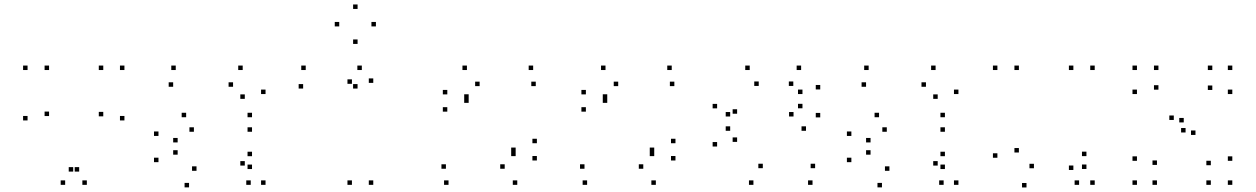

<svg xmlns="http://www.w3.org/2000/svg" viewBox="-20 -817 5620 859"><path d="M368.5 10V-10H348.5V10ZM536.7 -278.2V-298.2H516.7V-278.2ZM536.7 -503.7V-523.7H516.7V-503.7ZM442 -503.7V-523.7H422V-503.7ZM442 -296.5V-316.5H422V-296.5ZM307.5 -49.3V-69.3H287.5V-49.3ZM334.2 -49.3V-69.3H314.2V-49.3ZM199.5 -297.8V-317.8H179.5V-297.8ZM199.5 -503.7V-523.7H179.5V-503.7ZM103.3 -503.7V-523.7H83.3V-503.7ZM103.3 -278.2V-298.2H83.3V-278.2ZM271.5 10V-10H251.5V10Z M1168 10V-10H1148V10ZM1168 -396.2V-416.2H1148V-396.2ZM1065.8 -503.7V-523.7H1045.8V-503.7ZM766.3 -503.7V-523.7H746.3V-503.7ZM754.7 -428.8V-448.8H734.7V-428.8ZM1022.7 -428.8V-448.8H1002.7V-428.8ZM1075.2 -374.7V-394.7H1055.2V-374.7ZM1075.2 -76.2V-96.2H1055.2V-76.2ZM1101.8 10V-10H1081.8V10ZM1107.5 -60.7V-80.7H1087.5V-60.7ZM1107.5 -118.2V-138.2H1087.5V-118.2ZM859.2 -52.8V-72.8H839.2V-52.8ZM774.8 -125V-145H754.8V-125ZM774.8 -179.8V-199.8H754.8V-179.8ZM847.5 -227.5V-247.5H827.5V-227.5ZM1107.5 -227.5V-247.5H1087.5V-227.5ZM1107.5 -292.5V-312.5H1087.5V-292.5ZM812.8 -292.5V-312.5H792.8V-292.5ZM689 -208.8V-228.8H669V-208.8ZM689 -91.5V-111.5H669V-91.5ZM825.8 21.3V1.3H805.8V21.3Z M1650 10V-10H1630V10ZM1650 -446.2V-466.2H1630V-446.2ZM1598.8 -503.7V-523.7H1578.8V-503.7ZM1347.8 -503.7V-523.7H1327.8V-503.7ZM1336.2 -420.8V-440.8H1316.2V-420.8ZM1579.7 -420.8V-440.8H1559.7V-420.8ZM1554.5 -442V-462H1534.5V-442ZM1554.5 10V-10H1534.5V10ZM1661.8 -698.8V-718.8H1641.8V-698.8ZM1579.8 -777V-797H1559.8V-777ZM1497.7 -698.8V-718.8H1477.7V-698.8ZM1579.8 -620.5V-640.5H1559.8V-620.5Z M2294.2 10V-10H2274.2V10ZM2382 -99V-119H2362V-99ZM2382 -176.2V-196.2H2362V-176.2ZM2076.8 -356.8V-376.8H2056.8V-356.8ZM2076.8 -375.2V-395.2H2056.8V-375.2ZM2125.8 -431.7V-451.7H2105.8V-431.7ZM2377 -431.7V-451.7H2357V-431.7ZM2365.3 -503.7V-523.7H2345.3V-503.7ZM2069 -503.7V-523.7H2049V-503.7ZM1981.2 -394.7V-414.7H1961.2V-394.7ZM1981.2 -317.5V-337.5H1961.2V-317.5ZM2287 -136.8V-156.8H2267V-136.8ZM2287 -118.5V-138.5H2267V-118.5ZM2238 -62V-82H2218V-62ZM1975 -62V-82H1955V-62ZM1986.7 10V-10H1966.7V10Z M2914.2 10V-10H2894.2V10ZM3002 -99V-119H2982V-99ZM3002 -176.2V-196.2H2982V-176.2ZM2696.8 -356.8V-376.8H2676.8V-356.8ZM2696.8 -375.2V-395.2H2676.8V-375.2ZM2745.8 -431.7V-451.7H2725.8V-431.7ZM2997 -431.7V-451.7H2977V-431.7ZM2985.3 -503.7V-523.7H2965.3V-503.7ZM2689 -503.7V-523.7H2669V-503.7ZM2601.2 -394.7V-414.7H2581.2V-394.7ZM2601.2 -317.5V-337.5H2581.2V-317.5ZM2907 -136.8V-156.8H2887V-136.8ZM2907 -118.5V-138.5H2887V-118.5ZM2858 -62V-82H2838V-62ZM2595 -62V-82H2575V-62ZM2606.7 10V-10H2586.7V10Z M3615.2 10V-10H3595.2V10ZM3626.8 -64.5V-84.5H3606.8V-64.5ZM3392.8 -64.5V-84.5H3372.8V-64.5ZM3277.8 -182.2V-202.2H3257.8V-182.2ZM3277.8 -308.2V-328.2H3257.8V-308.2ZM3374.5 -432.5V-452.5H3354.5V-432.5ZM3529.2 -432.5V-452.5H3509.2V-432.5ZM3570.2 -396.2V-416.2H3550.2V-396.2ZM3570.2 -332.5V-352.5H3550.2V-332.5ZM3530.2 -295.8V-315.8H3510.2V-295.8ZM3246.8 -295.8V-315.8H3226.8V-295.8ZM3246.8 -231.8V-251.8H3226.8V-231.8ZM3586 -231.8V-251.8H3566V-231.8ZM3649.7 -291.8V-311.8H3629.7V-291.8ZM3649.7 -416.8V-436.8H3629.7V-416.8ZM3564.2 -503.7V-523.7H3544.2V-503.7ZM3334.2 -503.7V-523.7H3314.2V-503.7ZM3188.3 -332.2V-352.2H3168.3V-332.2ZM3188.3 -161.5V-181.5H3168.3V-161.5ZM3350.8 10V-10H3330.8V10Z M4268 10V-10H4248V10ZM4268 -396.2V-416.2H4248V-396.2ZM4165.8 -503.7V-523.7H4145.8V-503.7ZM3866.3 -503.7V-523.7H3846.3V-503.7ZM3854.7 -428.8V-448.8H3834.7V-428.8ZM4122.7 -428.8V-448.8H4102.7V-428.8ZM4175.2 -374.7V-394.7H4155.2V-374.7ZM4175.2 -76.2V-96.2H4155.2V-76.2ZM4201.8 10V-10H4181.8V10ZM4207.5 -60.7V-80.7H4187.5V-60.7ZM4207.5 -118.2V-138.2H4187.5V-118.2ZM3959.2 -52.8V-72.8H3939.2V-52.8ZM3874.8 -125V-145H3854.8V-125ZM3874.8 -179.8V-199.8H3854.8V-179.8ZM3947.5 -227.5V-247.5H3927.5V-227.5ZM4207.5 -227.5V-247.5H4187.5V-227.5ZM4207.5 -292.5V-312.5H4187.5V-292.5ZM3912.8 -292.5V-312.5H3892.8V-292.5ZM3789 -208.8V-228.8H3769V-208.8ZM3789 -91.5V-111.5H3769V-91.5ZM3925.8 21.3V1.3H3905.8V21.3Z M4442.3 -503.7V-523.7H4422.3V-503.7ZM4442.3 -111.2V-131.2H4422.3V-111.2ZM4572.5 21.7V1.7H4552.5V21.7ZM4840.7 -61V-81H4820.7V-61ZM4840.7 -118.5V-138.5H4820.7V-118.5ZM4605.8 -64.2V-84.2H4585.8V-64.2ZM4538.5 -134.7V-154.7H4518.5V-134.7ZM4538.5 -503.7V-523.7H4518.5V-503.7ZM4782.2 -503.7V-523.7H4762.2V-503.7ZM4782.2 -56.5V-76.5H4762.2V-56.5ZM4807.8 10V-10H4787.8V10ZM4877.7 10V-10H4857.7V10ZM4877.7 -503.7V-523.7H4857.7V-503.7Z M5493.3 10V-10H5473.3V10ZM5493.3 -97.5V-117.5H5473.3V-97.5ZM5162.8 -415.8V-435.8H5142.8V-415.8ZM5162.8 -503.7V-523.7H5142.8V-503.7ZM5066.7 -503.7V-523.7H5046.7V-503.7ZM5066.7 -396.2V-416.2H5046.7V-396.2ZM5397.2 -77.8V-97.8H5377.2V-77.8ZM5397.2 10V-10H5377.2V10ZM5156.2 10V-10H5136.2V10ZM5156.2 -79.2V-99.2H5136.2V-79.2ZM5284.2 -224.3V-244.3H5264.2V-224.3ZM5231.5 -280.3V-300.3H5211.5V-280.3ZM5066.7 -97.5V-117.5H5046.7V-97.5ZM5066.7 10V-10H5046.7V10ZM5493.3 -396.2V-416.2H5473.3V-396.2ZM5493.3 -503.7V-523.7H5473.3V-503.7ZM5403.8 -503.7V-523.7H5383.8V-503.7ZM5403.8 -414.5V-434.5H5383.8V-414.5ZM5276 -269.3V-289.3H5256V-269.3ZM5328.5 -213.3V-233.3H5308.5V-213.3Z"/></svg>

Font: Monaspace Krypton Dots Var
Style: Regular
Weight: 400
Designer: Riley Cran and the Lettermatic Team
Version: Version 1.100 (Monaspace Krypton Dots)